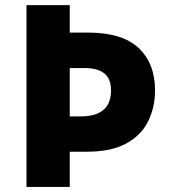

<svg xmlns="http://www.w3.org/2000/svg" viewBox="-20 -734 668 754"><path d="M588.9 -378.9C588.9 -449.7 567.4 -504.9 524.4 -545.4C481.4 -585.9 415.5 -606 326.2 -606H253.9V-713.9H84V0H253.9V-138.2H319.8C386.7 -138.2 439.5 -149.4 479 -172.4C518.6 -194.8 546.4 -224.6 563.5 -261.2C580.6 -297.9 588.9 -336.9 588.9 -378.9ZM253.9 -276.9V-466.8H310.1C383.8 -466.8 416 -437.5 416 -378.9C416 -306.2 370.6 -276.9 296.9 -276.9Z"/></svg>

Font: Noto Reveo Sans
Style: Regular
Weight: 800
Designer: Monotype Design Team
Foundry: Monotype Imaging Inc.
Version: Version 2.007